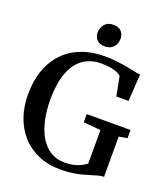

<svg xmlns="http://www.w3.org/2000/svg" viewBox="-169 -1075 1054 1204"><g transform="rotate(20 357.5 -472.5)"><path d="M376 11Q292 11 226.5 -17.5Q161 -46 115.8 -97Q70.5 -148 47.2 -216Q24 -284 24 -362.5Q24 -455 50.2 -527.2Q76.5 -599.5 125.2 -649.8Q174 -700 242.8 -726Q311.5 -752 397 -752Q439 -752 476.2 -747.5Q513.5 -743 545.5 -737Q577.5 -731 602 -726Q626.5 -721 642 -720L630.5 -539.5H549L524.5 -667.5Q518 -674.5 501.8 -682.8Q485.5 -691 458.2 -696.5Q431 -702 392 -702Q320 -702 269.5 -665.8Q219 -629.5 192.8 -558.2Q166.5 -487 166.5 -381Q166.5 -313 179 -251.5Q191.5 -190 218 -142.2Q244.5 -94.5 286.8 -66.8Q329 -39 388 -39Q418 -39 443.5 -44.8Q469 -50.5 490 -60.8Q511 -71 527.5 -84V-307.5L412.5 -318V-372.5H704.5V-318L649 -308.5V-40Q630 -39.5 609.8 -34Q589.5 -28.5 566.2 -21Q543 -13.5 515 -6.2Q487 1 452.5 6Q418 11 376 11ZM371.5 -809.5Q337.5 -809.5 319.5 -829.2Q301.5 -849 301.5 -877.5Q301.5 -909 321.5 -932.5Q341.5 -956 379.5 -956H380.5Q415 -956 432.8 -936.2Q450.5 -916.5 450.5 -888.5Q450.5 -856.5 430.5 -833Q410.5 -809.5 372.5 -809.5Z"/></g></svg>

Font: Merriweather 48pt SemiBold
Style: Regular
Weight: 600
Version: Version 2.100